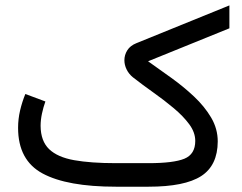

<svg xmlns="http://www.w3.org/2000/svg" viewBox="-20 -705 915 725"><path d="M541 0H417.5Q233.9 0 141.1 -49.8Q48.3 -99.6 48.3 -222.2Q48.3 -255.9 55.9 -288.1Q63.5 -320.3 75.7 -350.1L151.4 -321.8Q143.6 -300.3 138.4 -275.9Q133.3 -251.5 133.3 -229.5Q133.8 -172.4 165.5 -141.8Q197.3 -111.3 260.3 -100.1Q323.2 -88.9 417.5 -88.9H540.5Q635.3 -88.9 676.3 -105.7Q717.3 -122.6 717.3 -172.9Q717.3 -205.1 694.6 -235.8Q671.9 -266.6 636 -296.6Q600.1 -326.7 559.1 -355.7Q518.1 -384.8 481.9 -413.1Q466.3 -425.8 458 -442.9Q449.7 -460 449.7 -477.5Q449.7 -497.6 460.7 -515.1Q471.7 -532.7 495.1 -542L846.2 -684.6V-598.1L539.1 -473.6Q581.1 -443.8 627 -410.9Q672.9 -377.9 712.6 -340.6Q752.4 -303.2 777.3 -261Q802.2 -218.8 802.2 -170.9Q801.8 -80.1 739.5 -40Q677.2 0 541 0Z"/></svg>

Font: Vazirmatn RD UI FD
Style: Regular
Weight: 400
Designer: Saber Rastikerdar
Foundry: Saber Rastikerdar
Version: Version 33.003